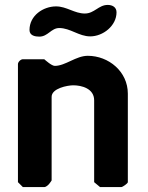

<svg xmlns="http://www.w3.org/2000/svg" viewBox="-20 -761 600 781"><path d="M53 -20 73 0H160C167 0 176 -8 180 -13C183 -17 190 -26 190 -27V-367C190 -402 255 -414 278 -414C312 -414 363 -401 363 -353V-20L387 0H473C479 0 500 -15 500 -20V-380C500 -470 422 -534 337 -534C289 -534 246 -493 203 -493C190 -493 165 -516 160 -520H73C64 -520 53 -509 53 -500ZM100 -639C100 -616 123 -612 140 -612C175 -612 188 -647 221 -647C266 -647 301 -613 347 -613C399 -613 454 -656 454 -711C454 -732 437 -741 418 -741C381 -741 364 -706 325 -706C283 -706 251 -735 208 -735C156 -735 100 -698 100 -639Z"/></svg>

Font: Asimov Print
Style: C
Weight: 500
Designer: Google
Version: Version 2.000980: 2014